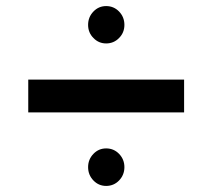

<svg xmlns="http://www.w3.org/2000/svg" viewBox="-20 -731 712 632"><path d="M586 -361V-469H73V-361ZM329.5 -119C346 -119 360.5 -125 372 -137C383.5 -149 389.5 -163.5 389.5 -181C389.5 -198 383.5 -212.5 372 -224.5C360.5 -236.5 346 -242.5 329.5 -242.5C313 -242.5 299 -236.5 287.5 -224.5C276 -212.5 270 -198 270 -181C270 -163.5 276 -149 287.5 -137C299 -125 313 -119 329.5 -119ZM329.5 -588C346 -588 360.5 -594 372 -606C383.5 -617.5 389.5 -632 389.5 -649C389.5 -666.5 383.5 -681 372 -693C360.5 -705 346 -711 329.5 -711C313 -711 299 -705 287.5 -693C276 -681 270 -666.5 270 -649C270 -632 276 -617.5 287.5 -606C299 -594 313 -588 329.5 -588Z"/></svg>

Font: Spartan SemiBold
Style: Regular
Weight: 600
Designer: Matt Bailey, Mirko Velimirovic
Foundry: Matt Bailey
Version: Version 1.003